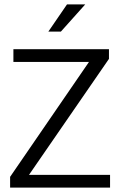

<svg xmlns="http://www.w3.org/2000/svg" viewBox="-20 -854 548 874"><path d="M476 -630V-586L112 -58H481V0H26V-49L385 -572H41V-630ZM257 -710H200L285 -834H368Z"/></svg>

Font: Mukta Mahee Light
Style: Regular
Weight: 300
Designer: Shuchita Grover, Noopur Datye, Girish Dalvi, Yashodeep Gholap
Foundry: Ek Type
Version: Version 2.538;PS 1.000;hotconv 16.6.51;makeotf.lib2.5.65220;